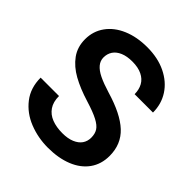

<svg xmlns="http://www.w3.org/2000/svg" viewBox="-202 -862 1005 1005"><g transform="rotate(45 300.5 -360.0)"><path d="M288.7 -307.3Q215.3 -329.7 163.2 -358.7Q111 -387.7 80.5 -429.8Q50 -472 50 -529.7Q50 -588.7 83 -634.5Q116 -680.3 175 -705.3Q234 -730.3 310.3 -730.3Q389.3 -730.3 448.8 -701.3Q508.3 -672.3 540.7 -622.3Q573 -572.3 573 -509.3H437Q437 -543 423 -568.3Q409 -593.7 380 -607.8Q351 -622 308.3 -622Q268.3 -622 240.7 -610.2Q213 -598.3 199.3 -577.7Q185.7 -557 185.7 -530.3Q185.7 -505.7 202 -486Q218.3 -466.3 250.8 -450.5Q283.3 -434.7 335 -419Q457 -383 515.2 -328.7Q573.3 -274.3 573.3 -188.3Q573.3 -127.3 541.5 -82.5Q509.7 -37.7 450.8 -13.8Q392 10 314 10Q240.7 10 175.2 -16Q109.7 -42 68.8 -94.7Q28 -147.3 28 -222.7H164Q164 -179 183 -151.2Q202 -123.3 235.7 -110.3Q269.3 -97.3 314 -97.3Q354 -97.3 381.8 -109Q409.7 -120.7 423.7 -140.8Q437.7 -161 437.7 -188Q437.7 -216.3 425.5 -235.7Q413.3 -255 381.3 -271.8Q349.3 -288.7 288.7 -307.3Z"/></g></svg>

Font: FreesentationVF
Style: Regular
Weight: 400
Designer: glyphs from Roboto by Christian Robertson / Hangul glyphs from Noto Sans CJK(Source Han Sans) by Jang Soo-young and Kang
Foundry: PT&
Version: Version 2.001;Glyphs 3.3.1 (3343)